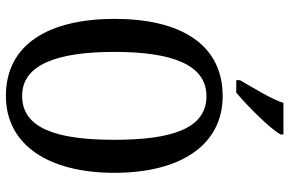

<svg xmlns="http://www.w3.org/2000/svg" viewBox="-185 -786 981 651"><g transform="rotate(90 305.5 -460.5)"><path d="M252 -784V-771H294C344 -813 416 -886 436 -921V-931H329C314 -886 280 -833 252 -784ZM305 10C473 10 566 -137 566 -358C566 -580 473 -725 306 -725C129 -725 44 -580 44 -359C44 -137 129 10 305 10ZM305 -45C200 -45 156 -161 156 -358C156 -555 200 -670 306 -670C415 -670 454 -555 454 -358C454 -161 415 -45 305 -45Z"/></g></svg>

Font: Noto Serif Devanagari ExtraCondensed Medium
Style: Regular
Weight: 500
Width: 2
Designer: Universal Thirst, Indian Type Foundry and the Monotype Design Team
Foundry: Monotype Imaging Inc.
Version: Version 2.004